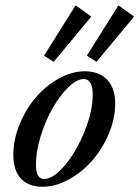

<svg xmlns="http://www.w3.org/2000/svg" viewBox="-20 -694 526 725"><path d="M182.6 -460.4 146.5 -483.9 265.6 -673.8 324.7 -631.3ZM344.2 -460.4 308.1 -483.9 427.2 -673.8 486.3 -631.3ZM140.6 11.2Q87.4 11.2 58.8 -19.8Q30.3 -50.8 30.3 -109.4Q30.3 -166.5 54 -224.4Q77.6 -282.2 115 -325.9Q152.3 -369.6 201.7 -397.2Q251 -424.8 299.8 -424.8Q354.5 -424.8 384.8 -392.8Q415 -360.8 415 -302.7Q415 -246.6 390.9 -189.2Q366.7 -131.8 328.6 -88.1Q290.5 -44.4 240.2 -16.6Q189.9 11.2 140.6 11.2ZM146.5 -18.1Q181.6 -18.1 225.3 -70.3Q269 -122.6 299.6 -198.5Q330.1 -274.4 330.1 -336.4Q330.1 -395.5 295.9 -395.5Q269.5 -395.5 237.3 -363.8Q205.1 -332 178.5 -285.2Q151.9 -238.3 133.8 -180.2Q115.7 -122.1 115.7 -72.8Q115.7 -18.1 146.5 -18.1Z"/></svg>

Font: Elstob 18pt Medium
Style: Italic
Weight: 500
Italic angle: -20°
Designer: Peter S. Baker
Version: Version 1.015